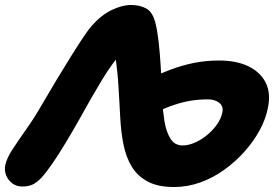

<svg xmlns="http://www.w3.org/2000/svg" viewBox="-38 -732 1113 771"><path d="M661 19Q596 19 555 -3Q514 -25 491 -63Q468 -101 458 -151Q448 -201 445 -257Q443 -297 441 -329.5Q439 -362 437.5 -388.5Q436 -415 433.5 -438Q431 -461 428.5 -482Q426 -503 423 -525L449 -515Q433 -501 413.5 -474.5Q394 -448 373 -413.5Q352 -379 329 -339Q306 -299 283 -257Q253 -204 225 -157.5Q197 -111 172.5 -75.5Q148 -40 129 -19Q111 0 94 8.5Q77 17 52 17Q28 17 11 4Q-6 -9 -13.5 -28.5Q-21 -48 -17 -68Q-12 -95 12.5 -132.5Q37 -170 69.5 -216Q102 -262 131 -313Q160 -363 190.5 -413.5Q221 -464 248.5 -508Q276 -552 297.5 -584Q319 -616 331 -629Q369 -672 411 -692Q453 -712 488 -712Q524 -712 550 -697.5Q576 -683 587 -636Q594 -608 599 -563.5Q604 -519 607 -471Q610 -423 612 -383Q614 -343 614 -325Q616 -286 622.5 -245Q629 -204 646 -176Q663 -148 695 -148Q719 -148 745 -159.5Q771 -171 794 -190Q817 -209 833.5 -232.5Q850 -256 855 -281Q860 -305 842.5 -319Q825 -333 797 -333Q763 -333 730.5 -328Q698 -323 662 -311Q626 -299 581 -278L537 -406Q595 -433 644.5 -451.5Q694 -470 741.5 -479.5Q789 -489 842 -489Q912 -489 960 -465.5Q1008 -442 1029 -400Q1050 -358 1038 -300Q1030 -256 1005.5 -210.5Q981 -165 944.5 -124Q908 -83 863 -50.5Q818 -18 766.5 0.5Q715 19 661 19Z"/></svg>

Font: Shantell Sans ExtraBold
Style: Italic
Weight: 800
Italic angle: -11°
Designer: Stephen Nixon, Anya Danilova, Shantell Martin
Foundry: Arrow Type
Version: Version 1.011;[c5ecc13dd]